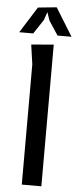

<svg xmlns="http://www.w3.org/2000/svg" viewBox="-63 -993 426 1026"><g transform="rotate(5 150.0 -480.0)"><path d="M95 0V-645L80 -750L200 -760V0ZM291 -810H216L166 -886L151 -930L136 -886.5L85.5 -810H10.5L98.5 -950L198.5 -960Z"/></g></svg>

Font: B612
Style: Regular
Weight: 400
Designer: Nicolas Chauveau, Thomas Paillot, Jonathan Favre-Lamarine, Jean-Luc Vinot
Foundry: AIRBUS
Version: Version 1.008